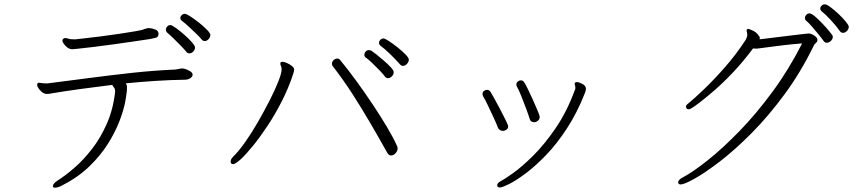

<svg xmlns="http://www.w3.org/2000/svg" viewBox="-20 -828 3980 889"><path d="M928 -638Q919 -638 913 -646Q906 -655 888.5 -672Q871 -689 852.5 -706Q834 -723 823 -731Q815 -737 815 -744Q815 -752 821.5 -758Q828 -764 836 -764Q843 -764 861.5 -752Q880 -740 901.5 -723Q923 -706 938.5 -690Q954 -674 954 -666Q954 -656 946 -647Q938 -638 928 -638ZM857 -581Q847 -581 842 -589Q835 -598 818 -615.5Q801 -633 783 -650.5Q765 -668 754 -677Q748 -683 748 -690Q748 -698 754 -705Q760 -712 769 -712Q775 -712 793.5 -699Q812 -686 832.5 -668Q853 -650 868 -633Q883 -616 883 -608Q883 -598 875 -589.5Q867 -581 857 -581ZM661 -697Q663 -697 664.5 -697.5Q666 -698 669 -698Q681 -698 697.5 -692Q714 -686 714 -672Q714 -655 699 -652.5Q684 -650 673 -647Q646 -643 602 -636.5Q558 -630 508 -623Q458 -616 412.5 -610.5Q367 -605 337 -602Q331 -602 325.5 -601Q320 -600 315 -600Q298 -600 283.5 -615.5Q269 -631 269 -640Q269 -648 278 -651Q279 -651 280 -651.5Q281 -652 282 -652Q288 -652 295.5 -649Q303 -646 321 -646H330Q339 -647 371 -650.5Q403 -654 446.5 -659.5Q490 -665 533 -671.5Q576 -678 608 -683.5Q640 -689 647 -693ZM827 -511Q837 -510 852.5 -502.5Q868 -495 871 -487Q871 -486 871.5 -485Q872 -484 872 -483Q872 -474 862.5 -467Q853 -460 840 -459Q772 -458 701 -453.5Q630 -449 562 -442Q568 -436 568 -423Q568 -401 560.5 -360Q553 -319 533.5 -268Q514 -217 479.5 -162Q445 -107 392.5 -56.5Q340 -6 265 32Q247 41 235 41Q229 41 226 38Q225 37 225 33Q225 22 248 7Q283 -15 325 -51.5Q367 -88 406.5 -139Q446 -190 475 -256Q504 -322 513 -403V-406Q513 -417 507.5 -423Q502 -429 500 -435Q418 -425 346 -415Q274 -405 221 -396Q208 -393 197 -393Q181 -393 166.5 -409Q152 -425 152 -435Q152 -442 155.5 -443.5Q159 -445 161 -445Q165 -445 172 -443.5Q179 -442 191 -442Q195 -442 199.5 -442Q204 -442 209 -443Q297 -454 395 -467Q493 -480 594.5 -491Q696 -502 792 -506Q800 -507 808.5 -509Q817 -511 824 -511Z M1846 -523Q1838 -523 1832 -530Q1812 -553 1785.5 -578.5Q1759 -604 1742 -616Q1735 -622 1735 -629Q1735 -637 1741 -643.5Q1747 -650 1756 -650Q1762 -650 1780.5 -638Q1799 -626 1820.5 -609Q1842 -592 1857.5 -576Q1873 -560 1873 -552Q1873 -542 1864.5 -532.5Q1856 -523 1846 -523ZM1776 -466Q1768 -466 1762 -474Q1756 -483 1739 -500.5Q1722 -518 1703.5 -536Q1685 -554 1673 -562Q1667 -567 1667 -574Q1667 -582 1673 -589Q1679 -596 1688 -596Q1694 -596 1700 -593Q1705 -590 1721.5 -577Q1738 -564 1757 -547.5Q1776 -531 1789.5 -516.5Q1803 -502 1803 -494Q1803 -483 1794.5 -474.5Q1786 -466 1776 -466ZM1522 -520Q1517 -525 1517 -533Q1517 -543 1525 -550Q1533 -557 1542 -557Q1549 -557 1555 -550Q1593 -504 1631.5 -451Q1670 -398 1706 -344Q1742 -290 1771.5 -240.5Q1801 -191 1819 -151Q1821 -145 1821 -141Q1821 -129 1811.5 -118.5Q1802 -108 1791 -108Q1781 -108 1774 -119Q1731 -196 1692 -262.5Q1653 -329 1612.5 -392Q1572 -455 1522 -520ZM1059 -68Q1048 -68 1048 -80Q1048 -91 1059 -102Q1084 -126 1114.5 -169Q1145 -212 1174.5 -263.5Q1204 -315 1229 -364Q1254 -413 1269 -451.5Q1284 -490 1284 -506Q1284 -516 1281 -522Q1278 -528 1278 -533Q1278 -540 1282 -541Q1286 -542 1287 -542Q1295 -542 1308 -536.5Q1321 -531 1331.5 -522.5Q1342 -514 1342 -506Q1342 -498 1336 -481Q1315 -418 1284 -357.5Q1253 -297 1218.5 -245Q1184 -193 1151.5 -153Q1119 -113 1094.5 -90.5Q1070 -68 1059 -68Z M2479 -286Q2479 -276 2470.5 -269Q2462 -262 2453 -262Q2446 -262 2440 -266Q2434 -270 2432 -279Q2427 -296 2416.5 -324Q2406 -352 2394.5 -381Q2383 -410 2373 -428Q2371 -431 2371 -437Q2371 -445 2377.5 -450.5Q2384 -456 2391 -456Q2402 -456 2407 -447Q2412 -440 2423 -418Q2434 -396 2445.5 -370Q2457 -344 2466.5 -322Q2476 -300 2478 -292Q2479 -290 2479 -286ZM2295 40Q2282 40 2282 30Q2282 20 2298 11Q2314 3 2355 -26Q2396 -55 2448.5 -107Q2501 -159 2553 -235Q2605 -311 2642 -412Q2644 -415 2644 -418Q2644 -421 2644 -423Q2644 -428 2642.5 -432Q2641 -436 2641 -440Q2641 -445 2644.5 -446.5Q2648 -448 2651 -448Q2660 -448 2676.5 -439.5Q2693 -431 2693 -417Q2693 -410 2689 -399Q2652 -305 2604.5 -232.5Q2557 -160 2507 -108.5Q2457 -57 2412.5 -24Q2368 9 2336.5 24.5Q2305 40 2295 40ZM2333 -243Q2333 -233 2325 -227.5Q2317 -222 2308 -222Q2301 -222 2294.5 -226Q2288 -230 2285 -238Q2279 -255 2266 -282.5Q2253 -310 2240 -338Q2227 -366 2217 -382Q2214 -388 2214 -393Q2214 -401 2220.5 -406.5Q2227 -412 2234 -412Q2245 -412 2251 -403Q2255 -397 2268 -373.5Q2281 -350 2296 -321.5Q2311 -293 2322 -270.5Q2333 -248 2333 -243Z M3883 -676Q3874 -676 3868 -685Q3852 -708 3826.5 -735.5Q3801 -763 3784 -776Q3778 -782 3778 -788Q3778 -796 3784.5 -802Q3791 -808 3799 -808Q3808 -808 3826 -794.5Q3844 -781 3863.5 -762.5Q3883 -744 3896.5 -727.5Q3910 -711 3910 -704Q3910 -694 3902 -685Q3894 -676 3883 -676ZM3836 -657Q3836 -647 3827 -638.5Q3818 -630 3808 -630Q3799 -630 3793 -639Q3787 -648 3771.5 -667Q3756 -686 3739.5 -705Q3723 -724 3712 -733Q3707 -737 3707 -745Q3707 -753 3713.5 -759.5Q3720 -766 3728 -766Q3737 -766 3753.5 -752Q3770 -738 3788 -719Q3806 -700 3819 -684Q3832 -668 3834 -665Q3835 -663 3835.5 -661Q3836 -659 3836 -657ZM3437 -687Q3437 -694 3445 -694Q3449 -694 3450 -693Q3471 -685 3480 -677.5Q3489 -670 3496 -659Q3498 -657 3498 -652Q3498 -648 3497 -646Q3506 -647 3531 -650Q3556 -653 3587.5 -657Q3619 -661 3649 -664.5Q3679 -668 3700 -670.5Q3721 -673 3724 -673Q3735 -673 3750 -663.5Q3765 -654 3765 -643Q3765 -636 3758 -629Q3757 -628 3754.5 -626Q3752 -624 3750 -621Q3689 -495 3613.5 -392.5Q3538 -290 3460.5 -212Q3383 -134 3314 -81Q3245 -28 3196.5 -1Q3148 26 3132 26Q3124 26 3121 21Q3120 20 3120 16Q3120 4 3144 -8Q3189 -32 3257 -86Q3325 -140 3402.5 -219.5Q3480 -299 3556 -402Q3632 -505 3694 -627Q3644 -623 3611 -619Q3578 -615 3551.5 -611.5Q3525 -608 3494 -604Q3490 -603 3485.5 -603Q3481 -603 3477 -603Q3470 -603 3467 -604Q3423 -545 3377 -496Q3331 -447 3290 -411.5Q3249 -376 3221.5 -355Q3194 -334 3187 -330Q3176 -322 3168 -322Q3162 -322 3159 -326Q3156 -331 3156 -335Q3156 -341 3168 -350Q3194 -371 3239 -414Q3284 -457 3336 -516Q3388 -575 3433 -644Q3435 -648 3437.5 -654.5Q3440 -661 3440 -668Q3440 -675 3437 -684Z"/></svg>

Font: Moon Stars Kai T HW Light
Style: Regular
Weight: 300
Designer: GuiWonder
Version: Version 1.101